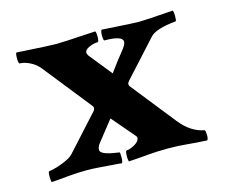

<svg xmlns="http://www.w3.org/2000/svg" viewBox="-71 -527 733 624"><g transform="rotate(-15 295.5 -214.5)"><path d="M31.2 3.9Q30.3 0 29.8 -4.9Q29.3 -9.8 29.3 -14.6Q29.3 -32.2 33.2 -32.2Q57.6 -36.1 82.5 -46.4Q107.4 -56.6 116.2 -66.4L221.7 -182.6Q226.6 -187.5 226.6 -193.4Q226.6 -198.2 222.7 -202.1L97.7 -359.4Q85 -376 65.9 -385.7Q46.9 -395.5 31.2 -395.5Q26.4 -395.5 26.4 -415Q26.4 -426.8 29.3 -432.6Q89.8 -428.7 123 -427.2Q156.2 -425.8 163.1 -425.8Q168 -425.8 201.2 -427.2Q234.4 -428.7 294.9 -432.6Q297.9 -428.7 297.9 -415Q297.9 -396.5 293 -396.5Q279.3 -396.5 264.2 -389.6Q249 -382.8 249 -373Q249 -368.2 253.9 -361.3L314.5 -286.1Q343.8 -326.2 360.4 -346.2Q377 -366.2 377 -376Q377 -396.5 316.4 -396.5Q312.5 -396.5 312.5 -414.1Q312.5 -428.7 316.4 -432.6Q374 -428.7 404.8 -427.2Q435.5 -425.8 440.4 -425.8Q445.3 -425.8 474.6 -427.2Q503.9 -428.7 555.7 -432.6Q558.6 -426.8 558.6 -415Q558.6 -396.5 555.7 -396.5Q487.3 -389.6 468.8 -369.1L360.4 -250Q354.5 -243.2 354.5 -239.3Q354.5 -233.4 358.4 -229.5L475.6 -82Q509.8 -39.1 554.7 -30.3Q558.6 -30.3 558.6 -9.8Q558.6 0 554.7 3.9Q517.6 2 486.8 -1Q456.1 -3.9 425.8 -3.9Q386.7 -3.9 356 -1Q325.2 2 291 3.9L289.1 -7.8Q289.1 -32.2 293 -32.2Q305.7 -33.2 321.8 -42.5Q337.9 -51.8 337.9 -63.5Q337.9 -67.4 333 -72.3L269.5 -146.5L213.9 -76.2Q207 -66.4 207 -57.6Q207 -47.9 223.6 -42Q237.3 -37.1 248.5 -35.6Q259.8 -34.2 269.5 -32.2Q271.5 -32.2 271.5 -14.6Q271.5 0 267.6 3.9Q262.7 2.9 241.2 1.5Q219.7 0 194.8 -2Q169.9 -3.9 152.3 -3.9Q118.2 -3.9 89.8 -1Q61.5 2 31.2 3.9Z"/></g></svg>

Font: Crimson Text
Style: Bold
Weight: 700
Designer: Sebastian Kosch
Foundry: Sebastian Kosch
Version: Version 1.100